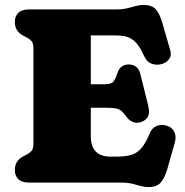

<svg xmlns="http://www.w3.org/2000/svg" viewBox="-20 -738 747 776"><path d="M237 -397.5H403Q430.5 -397.5 439 -409Q447.5 -420.5 455 -444Q460.5 -461 472.5 -469.2Q484.5 -477.5 500 -477.5Q538 -477.5 547.5 -438L579.5 -309Q586 -283 578 -267.2Q570 -251.5 549.5 -244.5Q533 -239 517.5 -244.8Q502 -250.5 490.5 -267Q480 -281.5 471.2 -289.2Q462.5 -297 448.8 -299.8Q435 -302.5 409.5 -302.5H237ZM40 -649Q40 -672.5 54 -686.2Q68 -700 97.5 -700H448.5Q475.5 -700 494 -704.5Q512.5 -709 528 -713.5Q543.5 -718 560.5 -718Q593.5 -718 609.5 -700.5Q625.5 -683 636.5 -644L668.5 -533.5Q674.5 -512.5 661.8 -497Q649 -481.5 626.5 -477.5Q608.5 -474.5 590.8 -481.2Q573 -488 561.5 -513.5Q549 -541.5 536.2 -557.8Q523.5 -574 509.2 -582Q495 -590 478.5 -592.5Q462 -595 441.5 -595H347V-186Q347 -145.5 367.5 -125.2Q388 -105 426 -105H451.5Q484.5 -105 508 -111.2Q531.5 -117.5 549.5 -137Q567.5 -156.5 583.5 -195.5Q592.5 -219 609.8 -227.5Q627 -236 648.5 -231.5Q672.5 -226.5 683.2 -207.5Q694 -188.5 686.5 -161.5L656.5 -56Q645.5 -18 629.5 0Q613.5 18 580.5 18Q563.5 18 548 13.5Q532.5 9 514 4.5Q495.5 0 468.5 0H97.5Q68 0 54 -13.8Q40 -27.5 40 -51Q40 -88 73 -105.5L89 -114Q100.5 -120 107.8 -128.8Q115 -137.5 115 -157V-543Q115 -562.5 107.8 -571.2Q100.5 -580 89 -586L73 -594.5Q40 -612 40 -649Z"/></svg>

Font: Fraunces SuperSoft 9pt
Style: Regular
Weight: 900
Version: Version 1.000;[b76b70a41]